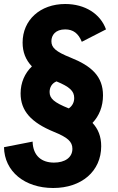

<svg xmlns="http://www.w3.org/2000/svg" viewBox="-34 -735 590 960"><path d="M232 205C374 205 472 121 472 -4C472 -52.5 457 -90 428.5 -120.5C462 -155.5 481 -203 481 -258C481 -353 424 -405 319 -447C244 -477 223 -497 223 -529C223 -559 243 -588 292 -588C332 -588 358 -568 375 -526L496 -588C468 -666 391 -715 292 -715C167 -715 79 -635 79 -522C79 -475 94 -436 125.5 -403C90 -369 69 -322 69 -268C69 -181 121 -123 235 -76C304 -48 328 -27 328 9C328 53 290 78 236 78C176 78 131 46 129 -27L-14 1C-12 122 89 205 232 205ZM214 -275C214 -296.5 224 -318 248.5 -328C314 -301 337 -280 337 -245C337 -222.5 327 -205 310 -193C235 -223 214 -243 214 -275Z"/></svg>

Font: HK Grotesk Black
Style: Italic
Weight: 900
Italic angle: -16°
Designer: Alfredo Marco Pradil
Foundry: Hanken Design Co.
Version: Version 3.001;FEAKit 1.0